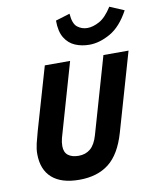

<svg xmlns="http://www.w3.org/2000/svg" viewBox="-99 -994 883 1084"><g transform="rotate(-10 342.5 -451.5)"><path d="M397 -217 523 -655H667L538 -207Q504 -89 438 -37Q372 15 268 15Q165 15 111.5 -32.5Q58 -80 58 -170Q58 -198 65.5 -229.5Q73 -261 83 -296L187 -655H332L211 -234Q208 -222 206.5 -211Q205 -200 205 -189Q205 -153 227 -136Q249 -119 287 -119Q327 -119 354.5 -142Q382 -165 397 -217ZM461 -821Q493 -821 530 -841Q567 -861 603 -918L685 -883Q638 -796 576 -761Q514 -726 456 -726Q412 -726 375 -741.5Q338 -757 315.5 -793.5Q293 -830 293 -893L375 -918Q379 -860 404 -840.5Q429 -821 461 -821Z"/></g></svg>

Font: Intel One Mono Light
Style: Italic
Weight: 300
Italic angle: -16°
Monospace: yes
Designer: Fred Shallcrass
Foundry: Frere-Jones Type LLC
Version: Version 1.004